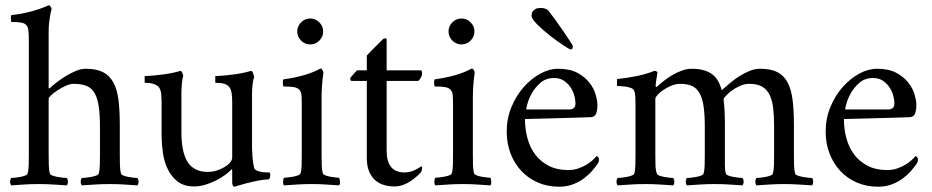

<svg xmlns="http://www.w3.org/2000/svg" viewBox="-20 -698 3525 726"><path d="M304 -438Q344 -438 369 -425.5Q394 -413 408.5 -386.5Q423 -360 428 -320Q433 -280 433 -226V-115Q433 -92 433.5 -73Q434 -54 438 -41Q439 -37 447 -34Q455 -31 465.5 -29Q476 -27 486 -26Q496 -25 500 -25Q508 -11 500 3Q470 1 447 -0.5Q424 -2 395 -2Q366 -2 343 -0.5Q320 1 289 3Q281 -11 289 -25Q294 -25 304 -26Q314 -27 324.5 -29Q335 -31 343.5 -34Q352 -37 353 -41Q357 -54 357.5 -73.5Q358 -93 358 -116V-216Q358 -263 353.5 -294.5Q349 -326 338 -345.5Q327 -365 307.5 -373Q288 -381 259 -381Q245 -381 228.5 -373.5Q212 -366 197.5 -356.5Q183 -347 173.5 -338Q164 -329 164 -325V-116Q164 -93 164.5 -73.5Q165 -54 169 -41Q170 -37 178.5 -34Q187 -31 197.5 -29Q208 -27 218 -26Q228 -25 233 -25Q241 -11 233 3Q202 1 178.5 -0.5Q155 -2 126 -2Q97 -2 74.5 -0.5Q52 1 22 3Q14 -11 22 -25Q27 -25 36.5 -26Q46 -27 56.5 -29Q67 -31 75 -34Q83 -37 84 -41Q88 -53 88.5 -72Q89 -91 89 -113V-547Q89 -569 87.5 -582Q86 -595 80 -602.5Q74 -610 60.5 -612.5Q47 -615 23 -615Q23 -615 22 -619Q21 -623 21 -627.5Q21 -632 21.5 -636.5Q22 -641 24 -641Q61 -645 97 -654.5Q133 -664 164 -678Q168 -678 171.5 -673Q175 -668 175 -663Q172 -654 170 -641Q168 -630 166 -615Q164 -600 164 -580V-365Q164 -364 167 -364Q168 -364 170 -366Q178 -374 193.5 -386Q209 -398 227.5 -409.5Q246 -421 266 -429.5Q286 -438 304 -438Z M858 -312Q858 -331 856 -345Q854 -359 847.5 -368Q841 -377 828.5 -381Q816 -385 794 -385V-410Q832 -412 867.5 -417Q903 -422 929 -430Q934 -430 937.5 -420Q941 -410 941 -406Q938 -400 935.5 -382Q933 -364 933 -343V-298V-138Q933 -130 934.5 -106.5Q936 -83 941 -63Q943 -56 952 -52.5Q961 -49 971 -47.5Q981 -46 989.5 -46Q998 -46 999 -46Q1001 -45 1001.5 -41Q1002 -37 1002 -35Q1002 -33 1000.5 -26.5Q999 -20 995 -20Q976 -19 953.5 -14.5Q931 -10 912 -5Q893 0 880 4Q867 8 867 8Q862 8 860 2.5Q858 -3 858 -8V-53Q858 -57 857 -57Q857 -58 856 -58Q846 -47 830 -35.5Q814 -24 794.5 -14.5Q775 -5 754.5 1Q734 7 715 7Q675 7 651 -12Q627 -31 613.5 -60Q600 -89 595.5 -123Q591 -157 591 -188V-312Q591 -322 590 -338Q589 -354 583 -365Q579 -372 571.5 -376Q564 -380 556 -382Q548 -384 540 -384.5Q532 -385 527 -385V-410Q565 -412 600.5 -417Q636 -422 662 -430Q666 -430 669.5 -422Q673 -414 673 -410Q670 -404 668 -384Q666 -364 666 -343V-301V-199Q666 -121 690 -84.5Q714 -48 766 -48Q783 -48 799 -53Q815 -58 828.5 -66Q842 -74 850 -83.5Q858 -93 858 -102Z M1104 -579Q1104 -599 1118.5 -613.5Q1133 -628 1153 -628Q1173 -628 1187.5 -613.5Q1202 -599 1202 -579Q1202 -559 1187.5 -544.5Q1173 -530 1153 -530Q1133 -530 1118.5 -544.5Q1104 -559 1104 -579ZM1196 -115Q1196 -92 1196.5 -73Q1197 -54 1201 -42Q1202 -38 1210 -35Q1218 -32 1228 -30Q1238 -28 1248 -27Q1258 -26 1262 -26Q1265 -22 1265.5 -11.5Q1266 -1 1262 3Q1232 1 1209.5 -0.5Q1187 -2 1158 -2Q1129 -2 1106.5 -0.5Q1084 1 1054 3Q1050 -1 1050.5 -11.5Q1051 -22 1054 -26Q1059 -26 1068.5 -27Q1078 -28 1088.5 -30Q1099 -32 1107 -35Q1115 -38 1116 -42Q1120 -54 1120.5 -73Q1121 -92 1121 -115V-301Q1121 -324 1120 -337.5Q1119 -351 1112 -358.5Q1105 -366 1091.5 -368.5Q1078 -371 1052 -371Q1050 -373 1049.5 -383.5Q1049 -394 1052 -398Q1090 -403 1126.5 -413Q1163 -423 1192 -439Q1196 -439 1199.5 -433Q1203 -427 1203 -423Q1199 -397 1197.5 -373.5Q1196 -350 1196 -324Z M1571 -432Q1576 -432 1576 -421Q1576 -406 1562 -392H1442V-128Q1442 -46 1509 -46Q1531 -46 1549.5 -55.5Q1568 -65 1573 -69Q1576 -68 1576 -63Q1576 -58 1574.5 -53Q1573 -48 1572 -47Q1567 -41 1557 -32Q1547 -23 1534 -14Q1521 -5 1505 1Q1489 7 1471 7Q1452 7 1433.5 2Q1415 -3 1400 -15.5Q1385 -28 1376 -49Q1367 -70 1367 -102V-392H1309Q1307 -392 1305.5 -395.5Q1304 -399 1304 -401Q1304 -403 1308 -407.5Q1312 -412 1316.5 -417.5Q1321 -423 1325.5 -427.5Q1330 -432 1330 -432H1367V-488Q1374 -496 1384 -506Q1394 -516 1403.5 -525.5Q1413 -535 1419.5 -541.5Q1426 -548 1427 -549Q1431 -553 1436.5 -553Q1442 -553 1442 -550V-432Z M1676 -579Q1676 -599 1690.5 -613.5Q1705 -628 1725 -628Q1745 -628 1759.5 -613.5Q1774 -599 1774 -579Q1774 -559 1759.5 -544.5Q1745 -530 1725 -530Q1705 -530 1690.5 -544.5Q1676 -559 1676 -579ZM1768 -115Q1768 -92 1768.5 -73Q1769 -54 1773 -42Q1774 -38 1782 -35Q1790 -32 1800 -30Q1810 -28 1820 -27Q1830 -26 1834 -26Q1837 -22 1837.5 -11.5Q1838 -1 1834 3Q1804 1 1781.5 -0.5Q1759 -2 1730 -2Q1701 -2 1678.5 -0.5Q1656 1 1626 3Q1622 -1 1622.5 -11.5Q1623 -22 1626 -26Q1631 -26 1640.5 -27Q1650 -28 1660.5 -30Q1671 -32 1679 -35Q1687 -38 1688 -42Q1692 -54 1692.5 -73Q1693 -92 1693 -115V-301Q1693 -324 1692 -337.5Q1691 -351 1684 -358.5Q1677 -366 1663.5 -368.5Q1650 -371 1624 -371Q1622 -373 1621.5 -383.5Q1621 -394 1624 -398Q1662 -403 1698.5 -413Q1735 -423 1764 -439Q1768 -439 1771.5 -433Q1775 -427 1775 -423Q1771 -397 1769.5 -373.5Q1768 -350 1768 -324Z M2075 -403Q2044 -403 2023 -384.5Q2002 -366 1990 -343.5Q1978 -321 1973.5 -302.5Q1969 -284 1970 -284H2133Q2142 -284 2149 -289Q2156 -294 2156 -308Q2156 -319 2152 -335Q2148 -351 2138.5 -366Q2129 -381 2113.5 -392Q2098 -403 2075 -403ZM2090 -438Q2135 -438 2163.5 -422.5Q2192 -407 2209 -385Q2226 -363 2232.5 -340Q2239 -317 2239 -302Q2239 -281 2234 -268.5Q2229 -256 2215 -255Q2208 -255 2187 -254Q2166 -253 2139.5 -252.5Q2113 -252 2083.5 -251Q2054 -250 2028.5 -249.5Q2003 -249 1985.5 -248.5Q1968 -248 1965 -248Q1965 -210 1974.5 -175Q1984 -140 2004 -113.5Q2024 -87 2055 -71Q2086 -55 2128 -55Q2149 -55 2166.5 -61Q2184 -67 2198 -75.5Q2212 -84 2221.5 -93Q2231 -102 2236 -108Q2237 -108 2241 -104.5Q2245 -101 2245 -94Q2245 -85 2238 -76Q2231 -66 2218.5 -51.5Q2206 -37 2188 -23.5Q2170 -10 2146.5 -1Q2123 8 2094 8Q2050 8 2013.5 -8Q1977 -24 1951 -52Q1925 -80 1910.5 -118Q1896 -156 1896 -200Q1896 -250 1914 -293.5Q1932 -337 1960.5 -369Q1989 -401 2023 -419.5Q2057 -438 2090 -438ZM2025 -668Q2036 -668 2043.5 -664.5Q2051 -661 2052 -660Q2064 -645 2080 -623Q2096 -601 2110.5 -579.5Q2125 -558 2135.5 -542Q2146 -526 2146 -524Q2146 -519 2144.5 -515Q2143 -511 2138 -511Q2134 -511 2110.5 -526.5Q2087 -542 2060 -563Q2033 -584 2011.5 -605.5Q1990 -627 1990 -639Q1990 -641 1990.5 -645.5Q1991 -650 1994.5 -655Q1998 -660 2005 -664Q2012 -668 2025 -668Z M2596 -438Q2641 -438 2669 -420Q2697 -402 2709 -357Q2726 -372 2743.5 -386.5Q2761 -401 2780 -412.5Q2799 -424 2817.5 -431Q2836 -438 2854 -438Q2894 -438 2919 -425.5Q2944 -413 2958 -386.5Q2972 -360 2977 -320Q2982 -280 2982 -226V-115Q2982 -92 2982.5 -73Q2983 -54 2987 -41Q2988 -37 2996.5 -34Q3005 -31 3015.5 -29Q3026 -27 3036.5 -26Q3047 -25 3051 -25Q3059 -11 3051 3Q3020 1 2996.5 -0.5Q2973 -2 2944 -2Q2915 -2 2892.5 -0.5Q2870 1 2840 3Q2832 -11 2840 -25Q2845 -25 2854.5 -26Q2864 -27 2874.5 -29Q2885 -31 2893 -34Q2901 -37 2902 -41Q2906 -54 2906.5 -73.5Q2907 -93 2907 -116V-224Q2907 -261 2903.5 -290Q2900 -319 2890 -339.5Q2880 -360 2861.5 -370.5Q2843 -381 2813 -381Q2795 -381 2777.5 -373Q2760 -365 2746.5 -355Q2733 -345 2724.5 -335.5Q2716 -326 2716 -323Q2716 -322 2716.5 -317.5Q2717 -313 2717 -311Q2719 -296 2720 -274.5Q2721 -253 2721 -239V-116Q2721 -93 2721 -73.5Q2721 -54 2725 -41Q2726 -37 2734.5 -34Q2743 -31 2753.5 -29Q2764 -27 2774 -26Q2784 -25 2788 -25Q2796 -11 2788 3Q2758 1 2734.5 -0.5Q2711 -2 2682 -2Q2653 -2 2630.5 -0.5Q2608 1 2577 3Q2569 -11 2577 -25Q2582 -25 2592 -26Q2602 -27 2612.5 -29Q2623 -31 2631 -34Q2639 -37 2640 -41Q2644 -54 2644.5 -73.5Q2645 -93 2645 -116V-218Q2645 -264 2640.5 -295.5Q2636 -327 2625 -346Q2614 -365 2596.5 -373Q2579 -381 2552 -381Q2535 -381 2518.5 -374Q2502 -367 2488.5 -358Q2475 -349 2466.5 -339.5Q2458 -330 2458 -325V-116Q2458 -93 2458.5 -73.5Q2459 -54 2464 -41Q2465 -37 2473 -34Q2481 -31 2491.5 -29Q2502 -27 2512 -26Q2522 -25 2526 -25Q2534 -11 2526 3Q2495 1 2472 -0.5Q2449 -2 2420 -2Q2391 -2 2368 -0.5Q2345 1 2315 3Q2307 -11 2315 -25Q2320 -25 2329.5 -26Q2339 -27 2349.5 -29Q2360 -31 2368.5 -34Q2377 -37 2378 -41Q2382 -54 2382.5 -73.5Q2383 -93 2383 -116V-299Q2383 -309 2382.5 -327.5Q2382 -346 2378 -355Q2375 -362 2365.5 -365.5Q2356 -369 2345.5 -370.5Q2335 -372 2325.5 -372.5Q2316 -373 2313 -373V-399Q2351 -403 2388 -410.5Q2425 -418 2454 -430Q2459 -430 2462.5 -428Q2466 -426 2466 -424Q2466 -421 2464.5 -414Q2463 -407 2462 -399Q2461 -391 2460 -383.5Q2459 -376 2459 -373Q2459 -369 2462 -369Q2463 -369 2465 -371Q2474 -379 2488 -390.5Q2502 -402 2519.5 -412.5Q2537 -423 2556.5 -430.5Q2576 -438 2596 -438Z M3281 -403Q3250 -403 3229 -384.5Q3208 -366 3196 -343.5Q3184 -321 3179.5 -302.5Q3175 -284 3176 -284H3339Q3348 -284 3355 -289Q3362 -294 3362 -308Q3362 -319 3358 -335Q3354 -351 3344.5 -366Q3335 -381 3319.5 -392Q3304 -403 3281 -403ZM3296 -438Q3341 -438 3369.5 -422.5Q3398 -407 3415 -385Q3432 -363 3438.5 -340Q3445 -317 3445 -302Q3445 -281 3440 -268.5Q3435 -256 3421 -255Q3414 -255 3393 -254Q3372 -253 3345.5 -252.5Q3319 -252 3289.5 -251Q3260 -250 3234.5 -249.5Q3209 -249 3191.5 -248.5Q3174 -248 3171 -248Q3171 -210 3180.5 -175Q3190 -140 3210 -113.5Q3230 -87 3261 -71Q3292 -55 3334 -55Q3355 -55 3372.5 -61Q3390 -67 3404 -75.5Q3418 -84 3427.5 -93Q3437 -102 3442 -108Q3443 -108 3447 -104.5Q3451 -101 3451 -94Q3451 -85 3444 -76Q3437 -66 3424.5 -51.5Q3412 -37 3394 -23.5Q3376 -10 3352.5 -1Q3329 8 3300 8Q3256 8 3219.5 -8Q3183 -24 3157 -52Q3131 -80 3116.5 -118Q3102 -156 3102 -200Q3102 -250 3120 -293.5Q3138 -337 3166.5 -369Q3195 -401 3229 -419.5Q3263 -438 3296 -438Z"/></svg>

Font: Vermiglione
Style: Regular
Weight: 400
Version: Version 1.000